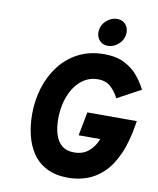

<svg xmlns="http://www.w3.org/2000/svg" viewBox="-99 -997 892 1086"><g transform="rotate(10 347.0 -454.5)"><path d="M367.5 12Q295 12 244.5 -13.5Q194 -39 163.2 -83.8Q132.5 -128.5 118.5 -186.2Q104.5 -244 104.5 -308Q104.5 -387.5 127 -460Q149.5 -532.5 193.5 -589.5Q237.5 -646.5 301.5 -679.2Q365.5 -712 448.5 -712Q519 -712 566.5 -687.2Q614 -662.5 644.2 -625.2Q674.5 -588 692.5 -551L557.5 -478Q540.5 -513.5 512 -539.8Q483.5 -566 438.5 -566Q403 -566 374 -552Q345 -538 322.8 -513.2Q300.5 -488.5 285.2 -455.8Q270 -423 262.2 -385Q254.5 -347 254.5 -307Q254.5 -257.5 266.2 -218.8Q278 -180 304.5 -157.5Q331 -135 375.5 -135Q425 -135 457.5 -162Q490 -189 506.5 -230L508.5 -235H384.5L410.5 -371H694.5L692.5 -358Q676 -251 644 -179.2Q612 -107.5 568.5 -65.8Q525 -24 473.8 -6Q422.5 12 367.5 12ZM457.5 -762Q429 -762 411.2 -781.2Q393.5 -800.5 393.5 -828Q393.5 -867 422 -894Q450.5 -921 486.5 -921Q515 -921 532.8 -902Q550.5 -883 550.5 -855Q550.5 -816 522 -789Q493.5 -762 457.5 -762Z"/></g></svg>

Font: Overpass Black
Style: Italic
Weight: 900
Italic angle: -10°
Designer: Delve Withrington, Dave Bailey, Thomas Jockin
Foundry: Delve Fonts LLC
Version: Version 4.000